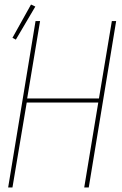

<svg xmlns="http://www.w3.org/2000/svg" viewBox="-20 -828 540 848"><path d="M16 0 137 -735H157L100 -393H417L474 -735H493L372 0H352L414 -375H98L35 0ZM50 -653 35 -661 117 -808 136 -799Z"/></svg>

Font: Iosevka SS04 Thin Oblique
Style: Regular
Weight: 100
Italic angle: -9°
Monospace: yes
Designer: Belleve Invis
Foundry: Belleve Invis
Version: Version 19.0.0; ttfautohint (v1.8.4)